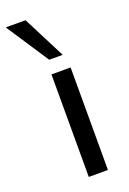

<svg xmlns="http://www.w3.org/2000/svg" viewBox="-193 -805 576 857"><g transform="rotate(-20 95.0 -377.0)"><path d="M73 0V-487H164V0ZM86 -552 -47 -754H47L150 -552Z"/></g></svg>

Font: Nunito Sans Medium
Style: Regular
Weight: 500
Designer: Vernon Adams
Foundry: Vernon Adams
Version: Version 3.101; ttfautohint (v1.8.4.7-5d5b);gftools[0.9.27]